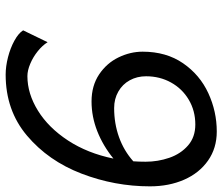

<svg xmlns="http://www.w3.org/2000/svg" viewBox="-72 -676 760 655"><g transform="rotate(90 307.5 -348.0)"><path d="M239.3 -62Q298.8 -62 356.9 -97.9Q415 -133.8 458.7 -200.4Q502.4 -267.1 520.5 -355.5Q476.6 -319.8 427 -300.3Q377.4 -280.8 325.7 -280.8Q272 -280.8 233.4 -306.6Q194.8 -332.5 175.3 -372.8Q155.8 -413.1 155.8 -455.1Q155.8 -535.6 195.3 -593Q234.9 -650.4 297.4 -679.2Q359.9 -708 428.2 -708Q484.9 -708 527.3 -678.2Q569.8 -648.4 592.5 -596.7Q615.2 -544.9 615.2 -480Q615.2 -359.9 571.8 -246.6Q528.3 -133.3 442.1 -60.5Q356 12.2 233.9 12.2Q206.1 12.2 174.6 4.2Q143.1 -3.9 117.9 -17.8Q92.8 -31.7 83 -47.4L123.5 -130.9Q134.3 -113.3 154.1 -97.4Q173.8 -81.5 196.8 -71.8Q219.7 -62 239.3 -62ZM348.1 -357.9Q400.9 -357.9 447.3 -374.5Q493.7 -391.1 529.8 -423.3Q531.2 -443.8 531.2 -465.3Q531.2 -507.3 517.8 -546.1Q504.4 -585 475.8 -609.9Q447.3 -634.8 404.3 -634.8Q357.4 -634.8 319.8 -612.5Q282.2 -590.3 261 -552Q239.7 -513.7 239.7 -466.8Q239.7 -436 253.4 -411.1Q267.1 -386.2 292 -372.1Q316.9 -357.9 348.1 -357.9Z"/></g></svg>

Font: Lesson One Light
Style: Italic
Weight: 300
Italic angle: -14°
Designer: But Ko, Victor Gaultney, Annie Olsen, Julie Remington, Don Collingsworth, Eric Hays, Becca Hirsbrunner
Version: Version 1.100